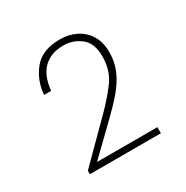

<svg xmlns="http://www.w3.org/2000/svg" viewBox="-96 -789 504 520"><g transform="rotate(-30 156.5 -528.5)"><path d="M43 -598Q46 -641 72.5 -674Q99 -707 155 -707Q183 -707 205.5 -695.5Q228 -684 241 -662.5Q254 -641 254 -610Q254 -579 242.5 -553Q231 -527 210.5 -503Q190 -479 164 -454L68 -361L63 -369H265V-350H43V-361L157 -475Q184 -502 208 -533.5Q232 -565 232 -610Q232 -651 208.5 -669.5Q185 -688 155 -688Q115 -688 92 -665Q69 -642 65 -598Z"/></g></svg>

Font: Albert Sans Thin
Style: Regular
Weight: 250
Designer: Andreas Rasmussen
Foundry: a.Foundry
Version: Version 1.025